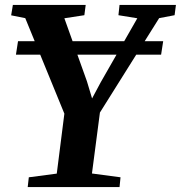

<svg xmlns="http://www.w3.org/2000/svg" viewBox="-20 -763 738 783"><path d="M93 0 97.5 -40 211.5 -55 242.5 -299.5 83 -689 25.5 -700.5 32.5 -743H329.5L324 -701L242.5 -688.5L334.5 -431.5L355.5 -361.5L390.5 -427L540 -688.5L463 -701L467.5 -743H697.5L692 -701L629 -689L387.5 -304L355 -55.5L471.5 -40L467.5 0ZM645.5 -595 637 -540H45L53.5 -595Z"/></svg>

Font: Merriweather 48pt
Style: Bold Italic
Weight: 700
Italic angle: -7.8°
Version: Version 2.101